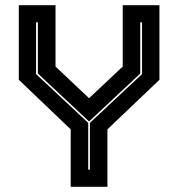

<svg xmlns="http://www.w3.org/2000/svg" viewBox="-20 -720 687 740"><path d="M252.5 0V-221.5L52.5 -412.5V-700H194V-463.5L328 -337H318.5L453 -463.5V-700H594.5V-412.5L394 -221.5V0ZM320 -66H326.5V-246.5L527.5 -434.5V-634H520.5V-436.5L324 -252.5H322.5L126 -436.5V-634H119V-434.5L320 -246.5Z"/></svg>

Font: Tourney Thin ExtraBold
Style: Regular
Weight: 800
Version: Version 1.015